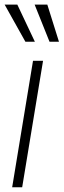

<svg xmlns="http://www.w3.org/2000/svg" viewBox="-29 -793 270 813"><path d="M22.5 0 110.8 -535.6H153.3L64.9 0ZM78.6 -616.2 -9.3 -773.4H44.4L118.7 -616.2ZM180.7 -616.2 117.7 -773.4H171.4L220.7 -616.2Z"/></svg>

Font: Inter Display Extra Light
Style: Italic
Weight: 200
Italic angle: -9.39999°
Designer: Rasmus Andersson
Foundry: rsms
Version: Version 4.000;git-4fc901f